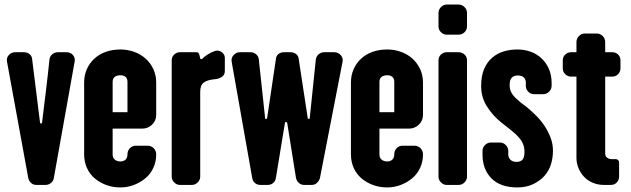

<svg xmlns="http://www.w3.org/2000/svg" viewBox="-20 -811 2769 842"><path d="M272 -582Q289 -582 300 -569.5Q311 -557 307 -539L216 -30Q214 -17 203.5 -8.5Q193 0 179 0H140Q126 0 116.5 -8.5Q107 -17 104 -30L11 -539Q7 -557 18.5 -569.5Q30 -582 47 -582H85Q100 -582 110 -573.5Q120 -565 121 -551L156 -270H164Q172 -336 181 -409Q190 -482 197 -551Q199 -565 210 -573.5Q221 -582 234 -582Z M539 -452Q539 -467 530.5 -474Q522 -481 508 -481Q493 -481 483.5 -474Q474 -467 474 -452V-319H539ZM665 -134Q665 -102 652.5 -75Q640 -48 618 -29.5Q596 -11 567.5 0Q539 11 508 11Q474 11 445 0Q416 -11 394.5 -29.5Q373 -48 361 -75Q349 -102 349 -134V-449Q349 -481 361 -508Q373 -535 394.5 -554.5Q416 -574 445 -584Q474 -594 508 -594Q539 -594 567.5 -584Q596 -574 618 -554.5Q640 -535 652.5 -508Q665 -481 665 -449V-307Q665 -282 647 -264.5Q629 -247 604 -247H474V-133Q474 -119 483.5 -111Q493 -103 508 -103Q522 -103 530.5 -111Q539 -119 539 -134Q539 -150 549.5 -161Q560 -172 575 -172H628Q643 -172 654 -161Q665 -150 665 -134Z M966 -500Q966 -481 951 -472.5Q936 -464 917 -463Q888 -460 873 -448.5Q858 -437 858 -408V-36Q858 -22 847 -11Q836 0 821 0H769Q755 0 744 -11Q733 -22 733 -36V-546Q733 -562 744 -572Q755 -582 769 -582H841Q852 -582 854 -571L859 -552H866Q875 -562 890.5 -572Q906 -582 924 -588Q928 -589 932 -589Q946 -589 956 -579.5Q966 -570 966 -557Z M1446 -582Q1463 -582 1474.5 -569Q1486 -556 1482 -539L1383 -30Q1379 -17 1369.5 -8.5Q1360 0 1347 0H1314Q1301 0 1291 -8.5Q1281 -17 1278 -31L1239 -275H1230L1190 -31Q1188 -17 1178 -8.5Q1168 0 1154 0H1122Q1108 0 1098 -8.5Q1088 -17 1086 -31L996 -540Q993 -557 1004.5 -569.5Q1016 -582 1032 -582H1079Q1092 -582 1103 -573Q1114 -564 1115 -550L1143 -290H1151L1190 -552Q1191 -566 1201 -574Q1211 -582 1226 -582H1254Q1268 -582 1278.5 -574Q1289 -566 1290 -552L1330 -290H1338L1365 -550Q1367 -564 1377.5 -573Q1388 -582 1402 -582Z M1709 -452Q1709 -467 1700.5 -474Q1692 -481 1678 -481Q1663 -481 1653.5 -474Q1644 -467 1644 -452V-319H1709ZM1835 -134Q1835 -102 1822.5 -75Q1810 -48 1788 -29.5Q1766 -11 1737.5 0Q1709 11 1678 11Q1644 11 1615 0Q1586 -11 1564.5 -29.5Q1543 -48 1531 -75Q1519 -102 1519 -134V-449Q1519 -481 1531 -508Q1543 -535 1564.5 -554.5Q1586 -574 1615 -584Q1644 -594 1678 -594Q1709 -594 1737.5 -584Q1766 -574 1788 -554.5Q1810 -535 1822.5 -508Q1835 -481 1835 -449V-307Q1835 -282 1817 -264.5Q1799 -247 1774 -247H1644V-133Q1644 -119 1653.5 -111Q1663 -103 1678 -103Q1692 -103 1700.5 -111Q1709 -119 1709 -134Q1709 -150 1719.5 -161Q1730 -172 1745 -172H1798Q1813 -172 1824 -161Q1835 -150 1835 -134Z M2028 -36Q2028 -22 2017 -11Q2006 0 1991 0H1939Q1925 0 1914 -11Q1903 -22 1903 -36V-546Q1903 -562 1914 -572Q1925 -582 1939 -582H1991Q2006 -582 2017 -572Q2028 -562 2028 -546ZM2028 -695Q2028 -680 2017 -669.5Q2006 -659 1991 -659H1939Q1925 -659 1914 -669.5Q1903 -680 1903 -695V-754Q1903 -769 1914 -780Q1925 -791 1939 -791H1991Q2006 -791 2017 -780Q2028 -769 2028 -754Z M2405 -150Q2405 -119 2396 -90Q2387 -61 2367 -39Q2347 -17 2317 -3Q2287 11 2249 11Q2175 11 2135.5 -28.5Q2096 -68 2096 -134V-149Q2096 -164 2107 -175Q2118 -186 2133 -186H2172Q2187 -186 2198 -175Q2209 -164 2209 -149V-134Q2209 -120 2218.5 -110.5Q2228 -101 2245 -101Q2262 -101 2271 -110.5Q2280 -120 2280 -145Q2280 -163 2274.5 -177.5Q2269 -192 2257 -206.5Q2245 -221 2225 -237Q2205 -253 2177 -275Q2141 -304 2115.5 -344Q2090 -384 2090 -433Q2090 -479 2103.5 -509.5Q2117 -540 2139 -558.5Q2161 -577 2189 -585.5Q2217 -594 2249 -594Q2280 -594 2307.5 -584Q2335 -574 2355.5 -554.5Q2376 -535 2387.5 -508Q2399 -481 2399 -448V-434Q2399 -420 2388 -409Q2377 -398 2361 -398H2322Q2307 -398 2296.5 -409Q2286 -420 2286 -434V-448Q2286 -463 2277 -471.5Q2268 -480 2251 -480Q2233 -480 2224 -470Q2215 -460 2215 -438Q2215 -425 2218 -416Q2221 -407 2226.5 -398.5Q2232 -390 2241.5 -381Q2251 -372 2265 -360L2288 -343Q2310 -325 2331.5 -303.5Q2353 -282 2369 -257.5Q2385 -233 2395 -206Q2405 -179 2405 -150Z M2701 -511Q2701 -496 2690.5 -485.5Q2680 -475 2665 -475H2634V-138Q2634 -126 2642.5 -119.5Q2651 -113 2665 -113H2682Q2687 -113 2691 -108.5Q2695 -104 2695 -100V-36Q2695 -22 2685 -11Q2675 0 2658 0H2629Q2602 0 2579.5 -9.5Q2557 -19 2541.5 -35.5Q2526 -52 2517 -73.5Q2508 -95 2508 -119V-475H2484Q2470 -475 2459 -485.5Q2448 -496 2448 -511V-546Q2448 -562 2459 -572Q2470 -582 2484 -582H2508V-626Q2508 -642 2519 -653Q2530 -664 2544 -664H2597Q2612 -664 2623 -653Q2634 -642 2634 -626V-582H2665Q2680 -582 2690.5 -572Q2701 -562 2701 -546Z"/></svg>

Font: H.H. Samuel
Style: Regular
Weight: 900
Width: 1
Designer: deFharo
Foundry: deFharo
Version: Version 1.009